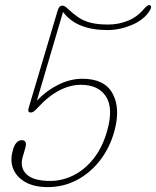

<svg xmlns="http://www.w3.org/2000/svg" viewBox="-20 -734 621 763"><path d="M30.5 -134.5Q35.5 -156 45.2 -166.5Q55 -177 66 -177Q89.5 -177 80.5 -145.5L70.5 -111.5Q58 -68.5 85 -41.8Q112 -15 180 -15Q227.5 -15 272.5 -37.5Q317.5 -60 352.8 -104.8Q388 -149.5 406.5 -216.5Q431 -304.5 401 -350.8Q371 -397 301 -397Q259.5 -397 216 -374.8Q172.5 -352.5 128.5 -304.5Q121.5 -296.5 115.2 -291.8Q109 -287 102 -287Q88.5 -287 94 -305.5L208.5 -690Q211.5 -700 215.8 -705.8Q220 -711.5 228 -711.5Q237 -711.5 247.5 -701Q269 -680.5 290 -666Q311 -651.5 339 -644Q367 -636.5 410 -636.5Q452 -636.5 489 -651.8Q526 -667 552.5 -699Q569.5 -718.5 577.5 -712.5Q580 -710.5 580.5 -705.5Q581 -700.5 572.5 -688Q550 -654 502.5 -634.2Q455 -614.5 407 -614.5Q284 -614.5 230.5 -686.5L126.5 -334Q164.5 -374 212 -397.5Q259.5 -421 307.5 -421Q395.5 -421 427.5 -362.2Q459.5 -303.5 434.5 -212.5Q416 -146 377 -96Q338 -46 284.8 -18.2Q231.5 9.5 170.5 9.5Q115.5 9.5 80.5 -10.5Q45.5 -30.5 32.5 -63.2Q19.5 -96 30.5 -134.5Z"/></svg>

Font: Fraunces144ptSuperSoftThinItalic
Style: Italic
Weight: 100
Italic angle: -16°
Version: Version 1.000;[0bf87f6ff]